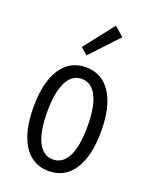

<svg xmlns="http://www.w3.org/2000/svg" viewBox="-147 -859 750 950"><g transform="rotate(20 228.0 -384.0)"><path d="M228 11Q143 11 96.5 -60.5Q50 -132 50 -262Q50 -392 96.5 -463.5Q143 -535 228 -535Q313 -535 359.5 -463.5Q406 -392 406 -262Q406 -132 359.5 -60.5Q313 11 228 11ZM228 -50Q279 -50 306.5 -103.5Q334 -157 334 -262Q334 -366 306.5 -420Q279 -474 228 -474Q177 -474 149.5 -420Q122 -366 122 -262Q122 -158 149.5 -104Q177 -50 228 -50ZM209 -591 173 -622 296 -779 345 -736Z"/></g></svg>

Font: Ubuntu Sans Condensed
Style: Regular
Weight: 400
Width: 3
Designer: Dalton Maag Ltd
Foundry: Dalton Maag Ltd
Version: Version 1.006; ttfautohint (v1.8.4.7-5d5b)